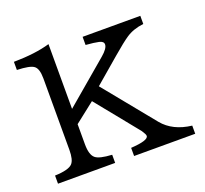

<svg xmlns="http://www.w3.org/2000/svg" viewBox="-102 -680 854 800"><g transform="rotate(-20 325.0 -280.0)"><path d="M279.3 0H25.9V-36.1Q86.9 -38.1 104 -56.6Q118.7 -72.3 118.7 -116.2V-432.6Q118.7 -477.5 100.6 -489.7Q84 -502 26.9 -503.9V-540Q122.6 -541 187.5 -560.1V-272.9L378.4 -435.1Q408.7 -460.9 408.7 -478.5Q408.7 -492.2 388.7 -496.6Q369.1 -501 331.5 -503.9V-540H587.4V-503.9Q541.5 -498.5 509.8 -477.1Q485.4 -460.9 436.5 -418.9L324.7 -323.2L507.3 -99.1Q551.3 -45.9 634.3 -36.1V0H363.3V-36.1Q441.4 -41 441.4 -61Q441.4 -64.9 438.5 -70.6Q435.5 -76.2 430.2 -84.5L428.7 -86.9L276.4 -274.9L187.5 -205.1V-116.2Q187.5 -69.3 206.1 -53.7Q223.1 -39.1 279.3 -36.1Z"/></g></svg>

Font: BIZ UDPMincho
Style: Regular
Weight: 400
Designer: TypeBank Co., Ltd.
Foundry: Morisawa Inc.
Version: Version 1.06